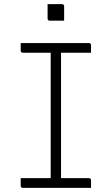

<svg xmlns="http://www.w3.org/2000/svg" viewBox="-20 -908 540 928"><path d="M210 -888H279Q290 -888 290 -877V-808H221Q210 -808 210 -819ZM420 0H91Q80 0 80 -11V-47H225V-653H91Q80 -653 80 -664V-700H409Q420 -700 420 -689V-653H275V-47H409Q420 -47 420 -36Z"/></svg>

Font: Recursive Sn Lnr St Lt
Style: Regular
Weight: 300
Version: Version 1.079;hotconv 1.0.112;makeotfexe 2.5.65598; ttfautoh